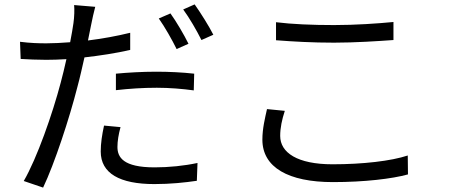

<svg xmlns="http://www.w3.org/2000/svg" viewBox="-20 -803 2040 873"><path d="M528 -225 453 -232C444 -190 438 -152 438 -114C438 -15 524 34 682 34C755 34 821 27 875 19L878 -62C817 -49 748 -42 683 -42C540 -42 514 -88 514 -135C514 -161 519 -192 528 -225ZM413 -772 317 -780C319 -760 318 -726 314 -698C311 -678 306 -646 299 -611C260 -608 224 -606 191 -606C155 -606 119 -607 71 -613L74 -535C110 -533 146 -531 190 -531C218 -531 249 -532 282 -534C274 -498 265 -460 256 -427C219 -286 148 -83 88 20L176 50C228 -59 296 -266 332 -408C344 -452 354 -498 364 -542C434 -550 507 -561 572 -576V-654C511 -639 445 -627 380 -619C385 -646 391 -671 395 -693C399 -713 407 -751 413 -772ZM507 -468V-393C569 -400 630 -404 693 -404C751 -404 810 -399 861 -392L863 -468C809 -474 749 -477 690 -477C626 -477 560 -473 507 -468ZM755 -742 702 -719C729 -681 763 -621 783 -580L837 -604C817 -645 781 -706 755 -742ZM865 -783 813 -760C841 -722 874 -665 896 -621L950 -645C931 -683 892 -745 865 -783Z M1235 -702V-620C1314 -614 1399 -609 1499 -609C1592 -609 1701 -616 1769 -621V-703C1697 -696 1595 -689 1499 -689C1399 -689 1307 -693 1235 -702ZM1275 -299 1194 -307C1185 -266 1173 -219 1173 -168C1173 -42 1291 25 1494 25C1636 25 1763 10 1835 -10L1834 -96C1759 -71 1630 -56 1492 -56C1332 -56 1254 -109 1254 -185C1254 -222 1262 -259 1275 -299Z"/></svg>

Font: Source Han Sans TC
Style: Regular
Weight: 400
Designer: Ryoko NISHIZUKA 西塚涼子 (kana, bopomofo & ideographs); Paul D. Hunt (Latin, Greek & Cyrillic); Sandoll Communications 산돌커뮤니
Foundry: Adobe
Version: Version 2.002;hotconv 1.0.116;makeotfexe 2.5.65601